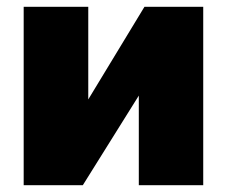

<svg xmlns="http://www.w3.org/2000/svg" viewBox="-20 -546 669 566"><path d="M49.8 0V-525.9H240.2V-252.9L405.8 -525.9H579.1V0H389.2V-264.2L224.1 0Z"/></svg>

Font: Rawline Black
Style: Regular
Weight: 900
Designer: Matt McInerney, Pablo Impallari, Rodrigo Fuenzalida
Foundry: Matt McInerney, Pablo Impallari, Rodrigo Fuenzalida
Version: Version 4.020;PS 004.020;hotconv 1.0.88;makeotf.lib2.5.64775